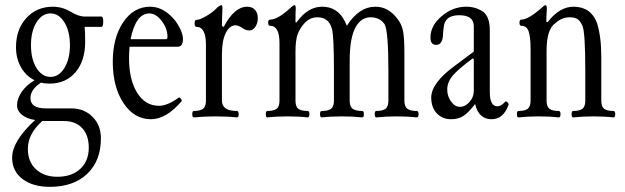

<svg xmlns="http://www.w3.org/2000/svg" viewBox="-20 -451 2420 744"><path d="M172 -127Q152 -127 139 -131Q98 -104 98 -71Q98 -31 157 -31H256Q306 -31 338.5 1.5Q371 34 371 85Q371 172 318 222.5Q265 273 173 273Q107 273 67 242.5Q27 212 27 160Q27 96 116 14Q83 9 64.5 -6.5Q46 -22 46 -43Q46 -69 64.5 -95.5Q83 -122 114 -140Q81 -156 61.5 -190Q42 -224 42 -268Q42 -337 82 -381Q122 -425 185 -425Q221 -425 253 -406Q284 -387 308 -387H373Q380 -387 380 -367Q380 -347 373 -347H308Q310 -326 310 -289Q310 -215 272.5 -171Q235 -127 172 -127ZM176 -153Q208 -153 229.5 -187.5Q251 -222 251 -276Q251 -330 229.5 -364.5Q208 -399 176 -399Q143 -399 121.5 -364.5Q100 -330 100 -276Q100 -222 121.5 -187.5Q143 -153 176 -153ZM202 234Q258 234 291 203.5Q324 173 324 121Q324 73 298.5 45.5Q273 18 228 18H144Q88 67 88 126Q88 176 119.5 205Q151 234 202 234Z M565 11Q500 11 458.5 -51.5Q417 -114 417 -212Q417 -305 457.5 -365Q498 -425 562 -425Q615 -425 659 -371Q689 -329 689 -299Q689 -270 668 -270H482Q480 -242 480 -226Q480 -142 511.5 -91.5Q543 -41 596 -41Q629 -41 673 -73Q674 -75 677.5 -72Q681 -69 683 -65Q685 -61 684 -59Q624 11 565 11ZM559 -399Q506 -399 486 -299H622Q629 -299 629 -308Q629 -341 606.5 -370Q584 -399 559 -399Z M731 4Q725 4 725 -8.5Q725 -21 731 -21Q756 -21 767 -29.5Q778 -38 778 -61V-278Q778 -347 741 -347Q734 -347 734 -360.5Q734 -374 741 -374Q755 -374 781.5 -390Q808 -406 822 -422Q833 -431 838 -431Q842 -431 842 -418Q840 -374 840 -350L847 -347Q888 -425 938 -425Q957 -425 968 -413Q979 -401 979 -381Q979 -361 969.5 -347Q960 -333 947 -333Q932 -333 920 -342Q903 -353 893 -353Q870 -353 855 -323.5Q840 -294 840 -241V-61Q840 -21 898 -21Q905 -21 905 -8.5Q905 4 898 4Q861 0 815 0Q770 0 731 4Z M1016 4Q1010 4 1010 -8.5Q1010 -21 1016 -21Q1041 -21 1052 -29.5Q1063 -38 1063 -61V-284Q1063 -351 1027 -351Q1019 -351 1019 -363Q1019 -375 1027 -375Q1056 -375 1105 -420Q1116 -431 1122 -431Q1126 -431 1126 -417Q1125 -409 1125 -365L1129 -364Q1172 -425 1228 -425Q1296 -425 1324 -351Q1371 -425 1435 -425Q1485 -425 1520 -378Q1537 -357 1542 -329.5Q1547 -302 1547 -246V-61Q1547 -38 1558.5 -29.5Q1570 -21 1595 -21Q1602 -21 1602 -8.5Q1602 4 1595 4Q1562 0 1518 0Q1474 0 1438 4Q1432 4 1432 -8.5Q1432 -21 1438 -21Q1463 -21 1474 -29.5Q1485 -38 1485 -61V-176Q1485 -327 1471 -356Q1453 -384 1416 -384Q1381 -384 1360 -349Q1335 -308 1335 -215V-61Q1335 -38 1346.5 -29.5Q1358 -21 1384 -21Q1390 -21 1390 -8.5Q1390 4 1384 4Q1348 0 1306 0Q1260 0 1227 4Q1220 4 1220 -8.5Q1220 -21 1227 -21Q1252 -21 1263 -29.5Q1274 -38 1274 -61V-174Q1274 -314 1266 -340Q1254 -384 1210 -384Q1180 -384 1158 -359Q1142 -341 1133.5 -318.5Q1125 -296 1125 -250V-61Q1125 -38 1136 -29.5Q1147 -21 1172 -21Q1179 -21 1179 -8.5Q1179 4 1172 4Q1139 0 1095 0Q1051 0 1016 4Z M1728 11Q1694 11 1672.5 -12Q1651 -35 1651 -73Q1651 -129 1741 -195L1816 -251V-349Q1816 -392 1760 -392Q1719 -392 1706 -368Q1700 -361 1697 -324Q1697 -277 1670 -277Q1648 -277 1648 -306Q1648 -351 1691 -388Q1734 -425 1787 -425Q1824 -425 1853 -405Q1878 -385 1878 -333V-94Q1878 -39 1908 -39Q1921 -39 1937 -56Q1940 -61 1947 -54Q1953 -48 1950 -43Q1930 11 1885 11Q1835 11 1821 -48Q1794 -13 1774.5 -1Q1755 11 1728 11ZM1762 -37Q1783 -37 1799.5 -56Q1816 -75 1816 -98V-221L1812 -225Q1754 -182 1733.5 -157Q1713 -132 1713 -104Q1713 -78 1728 -57.5Q1743 -37 1762 -37Z M1989 4Q1983 4 1983 -8.5Q1983 -21 1989 -21Q2014 -21 2025 -29.5Q2036 -38 2036 -61V-260Q2036 -308 2028.5 -329.5Q2021 -351 2000 -351Q1993 -351 1993 -363Q1993 -375 2000 -375Q2027 -375 2078 -420Q2089 -431 2094 -431Q2099 -431 2099 -417Q2097 -389 2097 -366L2102 -365Q2148 -425 2202 -425Q2269 -425 2293 -363Q2310 -310 2310 -231V-61Q2310 -38 2321 -29.5Q2332 -21 2357 -21Q2364 -21 2364 -8.5Q2364 4 2357 4Q2324 0 2280 0Q2237 0 2201 4Q2195 4 2195 -8.5Q2195 -21 2201 -21Q2226 -21 2237 -29.5Q2248 -38 2248 -61V-176Q2248 -326 2237 -351Q2228 -371 2217 -377.5Q2206 -384 2188 -384Q2157 -384 2133 -362Q2098 -339 2098 -255V-61Q2098 -38 2109 -29.5Q2120 -21 2145 -21Q2152 -21 2152 -8.5Q2152 4 2145 4Q2112 0 2067 0Q2024 0 1989 4Z"/></svg>

Font: Junicode Cond Light
Style: Regular
Weight: 300
Width: 3
Designer: Peter S. Baker
Version: Version 2.201